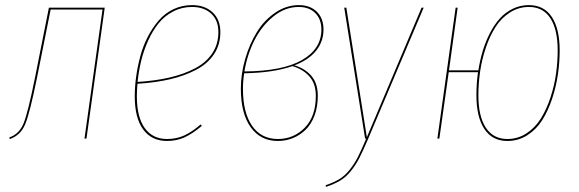

<svg xmlns="http://www.w3.org/2000/svg" viewBox="-20 -548 2288 759"><path d="M394 -517.6 321.8 0H314L385.3 -510.3H180.2L126.5 -241.7Q97.7 -99.6 79.3 -56.2Q61 -12.7 18.1 2L17.1 -4.9Q56.2 -18.1 73.5 -61Q90.8 -104 118.7 -242.7L173.3 -517.6Z M851.1 -420.9Q851.1 -371.6 825.9 -333.7Q800.8 -295.9 755.1 -272Q709.5 -248 651.9 -234.6Q594.2 -221.2 523.4 -216.8Q521 -188.5 521 -167.5Q521 -85 552.2 -41.7Q583.5 1.5 640.1 1.5Q677.7 1.5 708.3 -12.5Q738.8 -26.4 773.4 -56.2L777.8 -50.3Q741.2 -19.5 709.7 -5.1Q678.2 9.3 640.1 9.3Q579.6 9.3 546.1 -36.1Q512.7 -81.5 512.7 -167Q512.7 -205.6 518.3 -245.6Q523.9 -285.6 534.9 -326.7Q545.9 -367.7 564.7 -403.6Q583.5 -439.5 607.7 -467.5Q631.8 -495.6 665.8 -511.7Q699.7 -527.8 739.3 -527.8Q789.6 -527.8 820.3 -499.3Q851.1 -470.7 851.1 -420.9ZM738.8 -520.5Q698.7 -520.5 664.6 -502.7Q630.4 -484.9 606.9 -455.8Q583.5 -426.8 565.7 -387.5Q547.9 -348.1 538.1 -307.6Q528.3 -267.1 523.9 -224.1Q594.2 -228.5 650.9 -241.7Q707.5 -254.9 751.5 -278.1Q795.4 -301.3 819.3 -337.6Q843.3 -374 843.3 -420.9Q843.3 -467.8 814.9 -494.1Q786.6 -520.5 738.8 -520.5Z M1161.1 -527.8Q1206.1 -527.8 1232.4 -501.7Q1258.8 -475.6 1258.8 -431.2Q1258.8 -383.8 1229.5 -347.4Q1200.2 -311 1144 -289.6Q1185.1 -277.8 1210.7 -248.3Q1236.3 -218.8 1236.3 -168.9Q1236.3 -125 1222.9 -90.1Q1209.5 -55.2 1187 -33.9Q1164.6 -12.7 1137 -1.7Q1109.4 9.3 1078.6 9.3Q1009.8 9.3 970.9 -45.2Q932.1 -99.6 932.1 -197.3Q932.1 -255.9 949.2 -314.9Q966.3 -374 995.6 -421.4Q1024.9 -468.8 1068.6 -498.3Q1112.3 -527.8 1161.1 -527.8ZM1160.6 -520.5Q1107.4 -520.5 1061 -483.2Q1014.6 -445.8 985.8 -388.7Q957 -331.5 946.3 -265.6Q1096.7 -266.6 1173.6 -310.5Q1250.5 -354.5 1250.5 -431.2Q1250.5 -472.2 1226.3 -496.3Q1202.1 -520.5 1160.6 -520.5ZM1135.7 -286.6Q1061.5 -260.3 945.3 -258.3Q940.4 -227.5 940.4 -197.3Q940.4 -102.5 976.6 -50.5Q1012.7 1.5 1078.6 1.5Q1140.6 1.5 1184.6 -43Q1228.5 -87.4 1228.5 -168.9Q1228.5 -217.8 1202.6 -246.3Q1176.8 -274.9 1135.7 -286.6Z M1654.8 -517.6 1435.5 0.5Q1415 48.3 1400.9 75.9Q1386.7 103.5 1367.7 127.4Q1348.6 151.4 1325.4 165.5Q1302.2 179.7 1268.1 190.9L1267.6 184.1Q1300.8 172.9 1322.8 159.2Q1344.7 145.5 1363.3 121.8Q1381.8 98.1 1394.8 72.5Q1407.7 46.9 1427.7 0H1423.3L1340.8 -517.6H1349.1L1430.2 -5.4L1646.5 -517.6Z M2070.8 -527.8Q2130.4 -527.8 2161.4 -481Q2192.4 -434.1 2192.4 -348.6Q2192.4 -300.8 2185.3 -252.7Q2178.2 -204.6 2162.4 -157Q2146.5 -109.4 2123.3 -72.8Q2100.1 -36.1 2064.5 -13.4Q2028.8 9.3 1985.8 9.3Q1926.3 9.3 1894.8 -38.1Q1863.3 -85.4 1863.3 -171.4Q1863.3 -218.3 1869.6 -262.7H1753.9L1716.8 0H1709L1781.2 -517.6H1789.1L1754.9 -270H1871.1Q1877.4 -310.5 1888.4 -346.9Q1899.4 -383.3 1916.7 -417Q1934.1 -450.7 1955.8 -474.9Q1977.5 -499 2007.1 -513.4Q2036.6 -527.8 2070.8 -527.8ZM1985.8 1.5Q2027.3 1.5 2061.5 -21Q2095.7 -43.5 2118.2 -79.6Q2140.6 -115.7 2156 -162.4Q2171.4 -209 2178 -256.1Q2184.6 -303.2 2184.6 -349.1Q2184.6 -431.6 2155.5 -476.1Q2126.5 -520.5 2070.8 -520.5Q2029.8 -520.5 1995.6 -498.5Q1961.4 -476.6 1938.7 -440.9Q1916 -405.3 1900.4 -358.9Q1884.8 -312.5 1877.9 -265.1Q1871.1 -217.8 1871.1 -170.9Q1871.1 -88.4 1900.4 -43.5Q1929.7 1.5 1985.8 1.5Z"/></svg>

Font: Fira Sans Compressed Eight
Style: Italic
Weight: 100
Width: 3
Italic angle: -8°
Designer: Carrois Corporate & Edenspiekermann AG
Foundry: Carrois Corporate GbR & Edenspiekermann AG
Version: Version 4.203;PS 004.203;hotconv 1.0.88;makeotf.lib2.5.64775